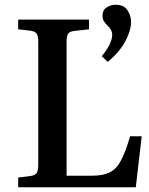

<svg xmlns="http://www.w3.org/2000/svg" viewBox="-20 -793 630 813"><path d="M57 0V-41L111 -48Q129 -51 135.5 -61Q142 -71 142 -99V-616Q142 -640 135.5 -650Q129 -660 109 -663L57 -669V-710H357V-669L295 -662Q276 -660 269 -651Q262 -642 262 -615V-49H370Q415 -49 443.5 -62.5Q472 -76 491.5 -112Q511 -148 531 -216H580L555 0ZM436 -531 411 -555Q435 -585 445 -606.5Q455 -628 455 -646Q455 -667 435 -685Q425 -695 419.5 -704Q414 -713 414 -726Q414 -750 431.5 -761.5Q449 -773 469 -773Q504 -773 519.5 -750Q535 -727 535 -700Q535 -664 510.5 -618Q486 -572 436 -531Z"/></svg>

Font: Literata 36pt Medium
Style: Regular
Weight: 500
Designer: Latin by Veronika Burian and Jose Scaglione. Greek by Irene Vlachou. Cyrillic by Vera Evstafieva.
Foundry: TypeTogether
Version: Version 3.002